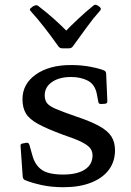

<svg xmlns="http://www.w3.org/2000/svg" viewBox="-20 -774 549 803"><path d="M398 -744Q405 -737 399 -730Q371 -699 343.5 -661Q316 -623 284 -579Q278 -572 269 -572H240Q231 -572 225 -579Q194 -623 165 -660Q136 -697 108 -728Q101 -735 110 -741Q113 -744 116.5 -746.5Q120 -749 124 -750Q133 -755 140 -749Q173 -724 205 -695.5Q237 -667 268 -635H246Q277 -667 308 -696Q339 -725 370 -750Q377 -757 386 -752Q389 -751 392 -748.5Q395 -746 398 -744ZM295 -288Q358 -267 394.5 -247Q431 -227 446 -203Q461 -179 461 -146Q461 -98 435 -63.5Q409 -29 360.5 -10Q312 9 245 9Q194 9 152 -0.5Q110 -10 84 -21Q76 -25 75 -35L66 -164Q65 -173 75 -174L91 -177Q100 -178 103 -168L116 -122Q127 -83 155 -63.5Q183 -44 244 -44Q303 -44 335 -65Q367 -86 367 -124Q367 -142 356.5 -155Q346 -168 319.5 -181Q293 -194 245 -210Q177 -235 139.5 -255.5Q102 -276 88 -300Q74 -324 74 -359Q74 -423 130 -462.5Q186 -502 277 -502Q321 -502 359.5 -494.5Q398 -487 416 -479Q424 -475 424 -465L429 -350Q429 -341 419 -340L402 -339Q392 -339 391 -349L385 -381Q377 -421 347.5 -436.5Q318 -452 277 -452Q228 -452 197.5 -431Q167 -410 167 -375Q167 -356 176 -343.5Q185 -331 212.5 -319Q240 -307 295 -288Z"/></svg>

Font: Hahmlet
Style: Regular
Weight: 400
Designer: Minjoo Ham & Mark Frömberg
Foundry: hypertype
Version: Version 1.002